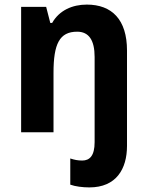

<svg xmlns="http://www.w3.org/2000/svg" viewBox="-20 -576 642 836"><path d="M369 240C486 240 533 160 533 59V-356C533 -491 467 -556 358 -556C295 -556 238 -531 207 -476H199L181 -546H72V0H213V-259C213 -385 239 -438 316 -438C367 -438 392 -401 392 -328V43C392 103 370 123 338 123C319 123 304 120 286 114V228C308 236 340 240 369 240Z"/></svg>

Font: Noto Sans Malayalam SemiCondensed
Style: Bold
Weight: 700
Width: 4
Designer: Jelle Bosma - Monotype Design Team
Foundry: Monotype Imaging Inc.
Version: Version 2.104